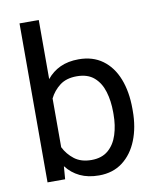

<svg xmlns="http://www.w3.org/2000/svg" viewBox="-85 -816 732 892"><g transform="rotate(-10 281.0 -370.0)"><path d="M516.1 -268.6V-258.3Q516.1 -181.2 491.9 -120.6Q467.8 -60.1 421.9 -25.1Q376 9.8 310.5 9.8Q258.8 9.8 220.5 -8.5Q182.1 -26.9 156.2 -61L151.4 0H68.4V-750H159.2V-471.2Q185.1 -503.4 222.4 -520.8Q259.8 -538.1 309.6 -538.1Q376 -538.1 422.1 -504.4Q468.3 -470.7 492.2 -409.9Q516.1 -349.1 516.1 -268.6ZM425.3 -258.3V-268.6Q425.3 -321.3 412.1 -365.2Q398.9 -409.2 368.7 -435.5Q338.4 -461.9 287.1 -461.9Q237.8 -461.9 207 -438.2Q176.3 -414.6 159.2 -379.9V-149.9Q176.8 -114.7 208 -90.8Q239.3 -66.9 288.1 -66.9Q336.9 -66.9 367.2 -92.8Q397.5 -118.7 411.4 -162.4Q425.3 -206.1 425.3 -258.3Z"/></g></svg>

Font: Vazirmatn RD UI
Style: Regular
Weight: 400
Designer: Saber Rastikerdar
Foundry: Saber Rastikerdar
Version: Version 33.003